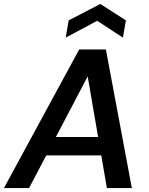

<svg xmlns="http://www.w3.org/2000/svg" viewBox="-40 -950 755 970"><path d="M-20 0 360 -700H495L626 0H500L403 -564L107 0ZM112 -165 160 -258H525L540 -165ZM292 -760 307 -847 467 -930 596 -847 581 -760 451 -845Z"/></svg>

Font: DM Sans 16pt SemiBold
Style: Italic
Weight: 600
Italic angle: -10°
Version: Version 4.004;gftools[0.9.30]